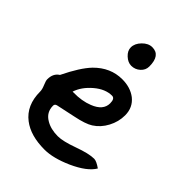

<svg xmlns="http://www.w3.org/2000/svg" viewBox="-209 -779 936 936"><g transform="rotate(45 259.5 -310.5)"><path d="M33 -200Q33 -241 62 -259Q107 -352 149 -396Q211 -459 292 -459Q348 -459 386 -430Q426 -398 426 -344Q426 -300 404.5 -259.5Q383 -219 347 -196Q319 -178 255 -165Q159 -145 157 -144Q144 -141 144 -129Q144 -83 184 -60Q217 -40 266 -40Q301 -40 367 -64Q433 -88 469 -88Q485 -88 515 -67Q488 -21 404 17Q325 52 266 52Q170 52 114 9Q51 -39 51 -133Q51 -148 42 -169Q33 -190 33 -200ZM163 -245H170Q227 -244 272 -262Q333 -286 333 -334Q333 -367 313 -367Q267 -367 222.5 -329Q178 -291 163 -245ZM211 -598Q211 -625 234.5 -649Q258 -673 285 -673Q341 -673 341 -596Q341 -571 321.5 -553.5Q302 -536 276 -536Q253 -536 232 -555.5Q211 -575 211 -598Z"/></g></svg>

Font: Wortlaut AH
Style: SemiBold
Weight: 600
Designer: Andreas Höfeld
Foundry: Fontgrube AH
Version: Version 2.59